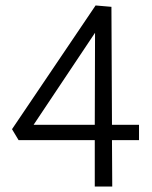

<svg xmlns="http://www.w3.org/2000/svg" viewBox="-20 -683 557 703"><path d="M390 -226H489V-170H390L391 0H327V-170H48L24 -210L330 -663L388 -658ZM327 -226 328 -563 103 -226Z"/></svg>

Font: LXGW Bright TC
Style: Regular
Weight: 400
Designer: Christian Thalmann (Catharsis Fonts)
Foundry: LXGW / Christian Thalmann (Catharsis Fonts) / Fontworks Inc.
Version: Version 5.501